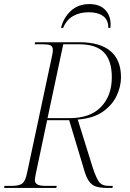

<svg xmlns="http://www.w3.org/2000/svg" viewBox="-31 -921 638 941"><path d="M-11 0 -9 -10H27Q63 -10 78.5 -22Q94 -34 102 -75L224 -647Q228 -664 228 -676Q228 -694 216 -699Q204 -704 179 -704H139L141 -714H359Q458 -714 510 -671Q562 -628 562 -542Q562 -498 541 -452.5Q520 -407 473.5 -374Q427 -341 350 -335L423 -101Q440 -49 454.5 -29.5Q469 -10 502 -10H522L520 0H492Q460 0 439 -7Q418 -14 404 -34.5Q390 -55 379 -96L308 -332H200L144 -67Q143 -59 141.5 -52Q140 -45 140 -39Q140 -24 152 -17Q164 -10 193 -10H247L245 0ZM310 -342Q411 -342 464 -397Q517 -452 517 -542Q517 -624 478.5 -664Q440 -704 357 -704H279L202 -342ZM268 -784Q280 -834 316 -867.5Q352 -901 407 -901Q461 -901 488.5 -868.5Q516 -836 510 -784H500Q500 -824 474 -842.5Q448 -861 404 -861Q360 -861 327.5 -842.5Q295 -824 278 -784Z"/></svg>

Font: Noto Serif Display ExtraLight
Style: Italic
Weight: 200
Italic angle: -12°
Designer: Monotype Design Team
Foundry: Monotype Imaging Inc.
Version: Version 2.009